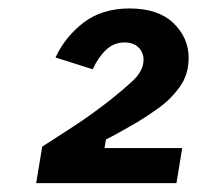

<svg xmlns="http://www.w3.org/2000/svg" viewBox="-20 -843 459 447"><path d="M64.2 -416.7 78.3 -501.7Q115.8 -525.8 140.4 -541.7Q165 -557.5 185 -571.7Q205 -585.8 230 -605Q264.2 -631.7 289.2 -655Q314.2 -678.3 314.2 -704.2Q314.2 -720.8 302.5 -732.5Q290.8 -744.2 270 -744.2Q245 -744.2 226.7 -726.7Q208.3 -709.2 195.8 -681.7L109.2 -709.2Q131.7 -757.5 174.6 -790.4Q217.5 -823.3 281.7 -823.3Q348.3 -823.3 383.8 -789.2Q419.2 -755 419.2 -708.3Q419.2 -669.2 398.3 -640.4Q377.5 -611.7 349.6 -591.7Q321.7 -571.7 299.2 -558.3Q288.3 -552.5 270 -541.7Q251.7 -530.8 226.7 -518.3L223.3 -498.3H404.2L390.8 -416.7Z"/></svg>

Font: Familjen Grotesk GF
Style: Bold Italic
Weight: 700
Designer: Anders Wikstroem, Jonas Baeckman, Matilda Gysing, Kristian Moeller
Foundry: Familjen STHML AB
Version: Version 2.000; Beta; Release 4; Build 6